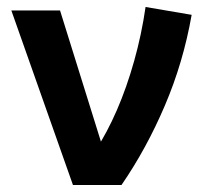

<svg xmlns="http://www.w3.org/2000/svg" viewBox="-20 -530 598 550"><path d="M189 0 12.5 -500H152L285 -73.5L254 -100Q286.5 -149.5 314.8 -214.5Q343 -279.5 364.2 -355Q385.5 -430.5 397 -510L529 -487.5Q505 -351 452.2 -227.5Q399.5 -104 328 0Z"/></svg>

Font: Geologica Cursive Medium
Style: Regular
Weight: 500
Designer: Sindre Bremnes, Frode Helland
Foundry: Monokrom Skriftforlag AS
Version: Version 1.010;gftools[0.9.28]